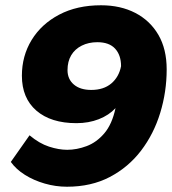

<svg xmlns="http://www.w3.org/2000/svg" viewBox="-20 -698 652 728"><path d="M234 10Q191 10 149.5 -2Q108 -14 74.5 -35Q41 -56 21 -84L92 -185Q129 -154 166 -142Q203 -130 235 -130Q271 -130 308.5 -144Q346 -158 375.5 -192.5Q405 -227 418 -288Q393 -261 354.5 -246Q316 -231 270 -231Q173 -231 118 -278.5Q63 -326 63 -411Q63 -486 100 -546.5Q137 -607 204.5 -642.5Q272 -678 363 -678Q437 -678 493 -649Q549 -620 580.5 -566Q612 -512 612 -435Q612 -350 587.5 -270Q563 -190 515 -127Q467 -64 396.5 -27Q326 10 234 10ZM326 -357Q373 -357 402 -381.5Q431 -406 439 -447Q439 -489 416.5 -513.5Q394 -538 349 -538Q316 -538 290 -525Q264 -512 250 -488.5Q236 -465 236 -432Q236 -398 260 -377.5Q284 -357 326 -357Z"/></svg>

Font: Gantari ExtraBold
Style: Italic
Weight: 800
Italic angle: -10°
Designer: Anugrah Pasau
Foundry: Lafontype
Version: Version 1.000